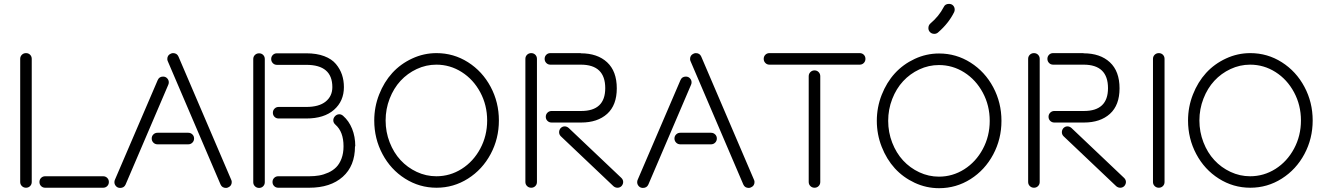

<svg xmlns="http://www.w3.org/2000/svg" viewBox="-20 -946 6895 998"><path d="M85 0V-640.1Q85 -652.8 93.8 -661.4Q102.5 -669.9 115.2 -669.9Q127.9 -669.9 136.5 -661.4Q145 -652.8 145 -640.1V0Q145 12.7 136.5 21.2Q127.9 29.8 115.2 29.8Q102.5 29.8 93.8 21.2Q85 12.7 85 0ZM214.8 -29.8H516.1Q528.8 -29.8 537.4 -21.2Q545.9 -12.7 545.9 0Q545.9 12.7 537.4 21.2Q528.8 29.8 516.1 29.8H214.8Q202.1 29.8 193.6 21.2Q185.1 12.7 185.1 0Q185.1 -12.7 193.6 -21.2Q202.1 -29.8 214.8 -29.8Z M1126.5 13.2 852.5 -627Q849.6 -632.8 849.6 -639.2Q849.6 -659.2 867.7 -667Q873.5 -669.9 879.4 -669.9Q899.9 -669.9 907.7 -651.9L1181.6 -12.2Q1184.6 -6.3 1184.6 0Q1184.6 20 1166.5 27.8Q1160.6 30.8 1154.8 30.8Q1134.3 30.8 1126.5 13.2ZM577.6 -12.2 799.8 -529.8Q807.6 -547.9 827.6 -547.9Q840.8 -547.9 849.1 -538.8Q857.4 -529.8 857.4 -518.1Q857.4 -510.7 854.5 -504.9L632.8 13.2Q625 30.8 604.5 30.8Q591.3 30.8 583 21.7Q574.7 12.7 574.7 1Q574.7 -6.3 577.6 -12.2ZM798.8 -255.9H958.5Q971.2 -255.9 980 -247.3Q988.8 -238.8 988.8 -226.1Q988.8 -213.4 980 -204.6Q971.2 -195.8 958.5 -195.8H798.8Q786.1 -195.8 777.3 -204.6Q768.6 -213.4 768.6 -226.1Q768.6 -238.8 777.3 -247.3Q786.1 -255.9 798.8 -255.9Z M1296.4 1V-639.2Q1296.4 -651.9 1305.2 -660.4Q1314 -668.9 1326.7 -668.9Q1339.4 -668.9 1347.9 -660.4Q1356.4 -651.9 1356.4 -639.2V1Q1356.4 13.7 1347.9 22.2Q1339.4 30.8 1326.7 30.8Q1314 30.8 1305.2 22.2Q1296.4 13.7 1296.4 1ZM1419.4 -668.9H1572.3Q1626 -668.9 1665.3 -654.1Q1704.6 -639.2 1726.1 -613.3Q1747.6 -587.4 1757.6 -557.6Q1767.6 -527.8 1767.6 -493.2Q1767.6 -420.4 1716.1 -375.2Q1664.6 -330.1 1572.3 -330.1H1428.2Q1415.5 -330.1 1407 -338.6Q1398.4 -347.2 1398.4 -359.9Q1398.4 -372.6 1407 -381.3Q1415.5 -390.1 1428.2 -390.1H1572.3Q1638.2 -390.1 1672.9 -418.2Q1707.5 -446.3 1707.5 -493.2Q1707.5 -608.9 1572.3 -608.9H1419.4Q1406.7 -608.9 1398.2 -617.7Q1389.6 -626.5 1389.6 -639.2Q1389.6 -651.9 1398.2 -660.4Q1406.7 -668.9 1419.4 -668.9ZM1765.6 -185.1V-186Q1765.6 -261.2 1723.6 -297.9Q1712.4 -307.6 1712.4 -320.8Q1712.4 -331.5 1720.2 -340.8Q1730 -352.1 1743.7 -352.1Q1753.9 -352.1 1763.2 -344.2Q1793.5 -317.9 1810.1 -276.9Q1826.7 -235.8 1826.7 -186L1825.2 -185.1Q1825.2 -83.5 1761.5 -26.9Q1697.8 29.8 1587.4 29.8H1426.3Q1413.6 29.8 1405 21.2Q1396.5 12.7 1396.5 0Q1396.5 -12.7 1405 -21.2Q1413.6 -29.8 1426.3 -29.8H1587.4Q1614.7 -29.8 1638.7 -33.9Q1662.6 -38.1 1686.5 -48.8Q1710.4 -59.6 1727.5 -76.7Q1744.6 -93.8 1755.1 -121.6Q1765.6 -149.4 1765.6 -185.1Z M2249 -669.9Q2337.9 -669.9 2412.6 -622.6Q2487.3 -575.2 2530.3 -494.6Q2573.2 -414.1 2573.2 -319.8Q2573.2 -225.6 2530.3 -145.3Q2487.3 -64.9 2412.6 -17.6Q2337.9 29.8 2249 29.8Q2160.2 29.8 2085.4 -17.6Q2010.7 -64.9 1968 -145.3Q1925.3 -225.6 1925.3 -319.8Q1925.3 -390.1 1950.7 -454.8Q1976.1 -519.5 2019 -566.7Q2062 -613.8 2122.3 -641.8Q2182.6 -669.9 2249 -669.9ZM2248 -609.9Q2194.8 -609.9 2146.2 -587.2Q2097.7 -564.5 2062 -525.9Q2026.4 -487.3 2005.4 -433.3Q1984.4 -379.4 1984.4 -319.8Q1984.4 -260.3 2005.4 -206.3Q2026.4 -152.3 2062 -113.8Q2097.7 -75.2 2146.2 -52.5Q2194.8 -29.8 2248 -29.8Q2319.3 -29.8 2379.9 -68.1Q2440.4 -106.4 2476.3 -173.3Q2512.2 -240.2 2512.2 -319.8Q2512.2 -399.4 2476.3 -466.3Q2440.4 -533.2 2379.9 -571.5Q2319.3 -609.9 2248 -609.9Z M2710.9 0V-640.1Q2710.9 -652.8 2719.7 -661.4Q2728.5 -669.9 2741.2 -669.9Q2753.9 -669.9 2762.5 -661.4Q2771 -652.8 2771 -640.1V0Q2771 12.7 2762.5 21.2Q2753.9 29.8 2741.2 29.8Q2728.5 29.8 2719.7 21.2Q2710.9 12.7 2710.9 0ZM2999 -669.9V-668.9Q3085.4 -668.9 3135.7 -622.3Q3186 -575.7 3186 -486.8Q3186 -399.4 3136 -354.2Q3085.9 -309.1 3001 -309.1H2847.2Q2834.5 -309.1 2825.7 -317.6Q2816.9 -326.2 2816.9 -338.9Q2816.9 -351.6 2825.7 -360.4Q2834.5 -369.1 2847.2 -369.1H3001Q3126 -369.1 3126 -487.8Q3126 -609.9 2999 -609.9H2840.8Q2828.1 -609.9 2819.6 -618.7Q2811 -627.4 2811 -640.1Q2811 -652.8 2819.6 -661.4Q2828.1 -669.9 2840.8 -669.9ZM3168.9 22 2895 -237.8Q2886.2 -246.6 2886.2 -258.8Q2886.2 -270.5 2894 -279.8Q2903.3 -289.1 2915 -289.1Q2926.3 -289.1 2936 -280.8L3210 -21Q3219.2 -11.7 3219.2 0Q3219.2 11.2 3210.9 21Q3202.1 29.8 3189.9 29.8Q3178.2 29.8 3168.9 22Z M3843.8 13.2 3569.8 -627Q3566.9 -632.8 3566.9 -639.2Q3566.9 -659.2 3585 -667Q3590.8 -669.9 3596.7 -669.9Q3617.2 -669.9 3625 -651.9L3898.9 -12.2Q3901.9 -6.3 3901.9 0Q3901.9 20 3883.8 27.8Q3877.9 30.8 3872.1 30.8Q3851.6 30.8 3843.8 13.2ZM3294.9 -12.2 3517.1 -529.8Q3524.9 -547.9 3544.9 -547.9Q3558.1 -547.9 3566.4 -538.8Q3574.7 -529.8 3574.7 -518.1Q3574.7 -510.7 3571.8 -504.9L3350.1 13.2Q3342.3 30.8 3321.8 30.8Q3308.6 30.8 3300.3 21.7Q3292 12.7 3292 1Q3292 -6.3 3294.9 -12.2ZM3516.1 -255.9H3675.8Q3688.5 -255.9 3697.3 -247.3Q3706.1 -238.8 3706.1 -226.1Q3706.1 -213.4 3697.3 -204.6Q3688.5 -195.8 3675.8 -195.8H3516.1Q3503.4 -195.8 3494.6 -204.6Q3485.8 -213.4 3485.8 -226.1Q3485.8 -238.8 3494.6 -247.3Q3503.4 -255.9 3516.1 -255.9Z M3979.5 -669.9H4448.7Q4461.4 -669.9 4470 -661.4Q4478.5 -652.8 4478.5 -640.1Q4478.5 -627.4 4470 -618.7Q4461.4 -609.9 4448.7 -609.9H3979.5Q3966.8 -609.9 3958.3 -618.7Q3949.7 -627.4 3949.7 -640.1Q3949.7 -652.8 3958.3 -661.4Q3966.8 -669.9 3979.5 -669.9ZM4183.6 0V-549.8Q4183.6 -562.5 4192.4 -571.3Q4201.2 -580.1 4213.9 -580.1Q4226.6 -580.1 4235.1 -571.3Q4243.7 -562.5 4243.7 -549.8V0Q4243.7 12.7 4235.1 21.2Q4226.6 29.8 4213.9 29.8Q4201.2 29.8 4192.4 21.2Q4183.6 12.7 4183.6 0Z M4856.4 -777.8 4855.5 -776.9Q4847.2 -770 4836.4 -770Q4821.8 -770 4812.5 -780.8Q4805.7 -789.1 4805.7 -799.8Q4805.7 -814.9 4816.4 -824.2Q4860.8 -861.8 4885.3 -909.2Q4892.6 -925.8 4912.6 -925.8Q4926.3 -925.8 4934.3 -917.2Q4942.4 -908.7 4942.4 -896Q4942.4 -888.7 4939.5 -882.8Q4911.1 -825.2 4856.4 -777.8ZM4861.3 -668Q4950.2 -668 5024.9 -620.6Q5099.6 -573.2 5142.6 -492.7Q5185.5 -412.1 5185.5 -317.9Q5185.5 -223.6 5142.6 -143.1Q5099.6 -62.5 5024.9 -15.1Q4950.2 32.2 4861.3 32.2Q4794.9 32.2 4734.6 4.2Q4674.3 -23.9 4631.3 -71Q4588.4 -118.2 4563 -182.9Q4537.6 -247.6 4537.6 -317.9Q4537.6 -388.2 4563 -452.9Q4588.4 -517.6 4631.3 -564.7Q4674.3 -611.8 4734.6 -639.9Q4794.9 -668 4861.3 -668ZM4860.4 -607.9Q4807.1 -607.9 4758.5 -585.2Q4710 -562.5 4674.3 -523.9Q4638.7 -485.4 4617.7 -431.4Q4596.7 -377.4 4596.7 -317.9Q4596.7 -258.3 4617.7 -204.3Q4638.7 -150.4 4674.3 -111.8Q4710 -73.2 4758.5 -50.5Q4807.1 -27.8 4860.4 -27.8Q4931.6 -27.8 4992.2 -66.2Q5052.7 -104.5 5088.6 -171.4Q5124.5 -238.3 5124.5 -317.9Q5124.5 -397.5 5088.6 -464.4Q5052.7 -531.2 4992.2 -569.6Q4931.6 -607.9 4860.4 -607.9Z M5324.2 0V-640.1Q5324.2 -652.8 5333 -661.4Q5341.8 -669.9 5354.5 -669.9Q5367.2 -669.9 5375.7 -661.4Q5384.3 -652.8 5384.3 -640.1V0Q5384.3 12.7 5375.7 21.2Q5367.2 29.8 5354.5 29.8Q5341.8 29.8 5333 21.2Q5324.2 12.7 5324.2 0ZM5612.3 -669.9V-668.9Q5698.7 -668.9 5749 -622.3Q5799.3 -575.7 5799.3 -486.8Q5799.3 -399.4 5749.3 -354.2Q5699.2 -309.1 5614.3 -309.1H5460.4Q5447.8 -309.1 5439 -317.6Q5430.2 -326.2 5430.2 -338.9Q5430.2 -351.6 5439 -360.4Q5447.8 -369.1 5460.4 -369.1H5614.3Q5739.3 -369.1 5739.3 -487.8Q5739.3 -609.9 5612.3 -609.9H5454.1Q5441.4 -609.9 5432.9 -618.7Q5424.3 -627.4 5424.3 -640.1Q5424.3 -652.8 5432.9 -661.4Q5441.4 -669.9 5454.1 -669.9ZM5782.2 22 5508.3 -237.8Q5499.5 -246.6 5499.5 -258.8Q5499.5 -270.5 5507.3 -279.8Q5516.6 -289.1 5528.3 -289.1Q5539.6 -289.1 5549.3 -280.8L5823.2 -21Q5832.5 -11.7 5832.5 0Q5832.5 11.2 5824.2 21Q5815.4 29.8 5803.2 29.8Q5791.5 29.8 5782.2 22Z M5973.1 0V-640.1Q5973.1 -652.8 5981.9 -661.4Q5990.7 -669.9 6003.4 -669.9Q6016.1 -669.9 6024.7 -661.4Q6033.2 -652.8 6033.2 -640.1V0Q6033.2 12.7 6024.7 21.2Q6016.1 29.8 6003.4 29.8Q5990.7 29.8 5981.9 21.2Q5973.1 12.7 5973.1 0Z M6479 -669.9Q6567.9 -669.9 6642.6 -622.6Q6717.3 -575.2 6760.3 -494.6Q6803.2 -414.1 6803.2 -319.8Q6803.2 -225.6 6760.3 -145.3Q6717.3 -64.9 6642.6 -17.6Q6567.9 29.8 6479 29.8Q6390.1 29.8 6315.4 -17.6Q6240.7 -64.9 6198 -145.3Q6155.3 -225.6 6155.3 -319.8Q6155.3 -390.1 6180.7 -454.8Q6206.1 -519.5 6249 -566.7Q6292 -613.8 6352.3 -641.8Q6412.6 -669.9 6479 -669.9ZM6478 -609.9Q6424.8 -609.9 6376.2 -587.2Q6327.6 -564.5 6292 -525.9Q6256.3 -487.3 6235.4 -433.3Q6214.4 -379.4 6214.4 -319.8Q6214.4 -260.3 6235.4 -206.3Q6256.3 -152.3 6292 -113.8Q6327.6 -75.2 6376.2 -52.5Q6424.8 -29.8 6478 -29.8Q6549.3 -29.8 6609.9 -68.1Q6670.4 -106.4 6706.3 -173.3Q6742.2 -240.2 6742.2 -319.8Q6742.2 -399.4 6706.3 -466.3Q6670.4 -533.2 6609.9 -571.5Q6549.3 -609.9 6478 -609.9Z"/></svg>

Font: Beon
Style: Regular
Weight: 400
Designer: BSozoo
Foundry: BSozoo
Version: Version 1.001;PS 001.001;hotconv 1.0.70;makeotf.lib2.5.58329